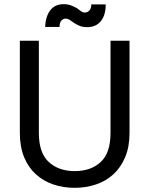

<svg xmlns="http://www.w3.org/2000/svg" viewBox="-20 -892 715 919"><path d="M75 -697H166V-256Q166 -160 213.5 -116.5Q261 -73 338 -73Q415 -73 462 -116.5Q509 -160 509 -256V-697H600V-257Q600 -189 579 -139.5Q558 -90 522.5 -57.5Q487 -25 439 -9Q391 7 337 7Q283 7 235.5 -9Q188 -25 152 -57.5Q116 -90 95.5 -139.5Q75 -189 75 -257ZM196 -763Q198 -813 220.5 -842.5Q243 -872 284 -872Q304 -872 319 -866.5Q334 -861 348 -853Q359 -845 367.5 -838.5Q376 -832 387 -832Q398 -832 407.5 -841.5Q417 -851 417 -871H486Q486 -819 462.5 -790.5Q439 -762 397 -762Q376 -762 360.5 -768.5Q345 -775 332 -784Q321 -792 312.5 -797.5Q304 -803 294 -803Q283 -803 274 -793.5Q265 -784 265 -763Z"/></svg>

Font: Poppins
Style: Regular
Weight: 400
Designer: Ninad Kale (Devanagari), Jonny Pinhorn (Latin)
Foundry: Indian Type Foundry
Version: Version 3.002 2017